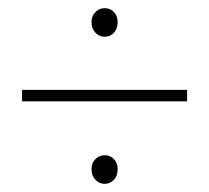

<svg xmlns="http://www.w3.org/2000/svg" viewBox="-20 -564 512 470"><path d="M34 -316V-344H438V-316ZM236 -114Q223 -114 213.5 -124Q204 -134 204 -150Q204 -165 213.5 -174.5Q223 -184 236 -184Q250 -184 259 -174.5Q268 -165 268 -150Q268 -134 259 -124Q250 -114 236 -114ZM236 -474Q223 -474 213.5 -484Q204 -494 204 -510Q204 -525 213.5 -534.5Q223 -544 236 -544Q250 -544 259 -534.5Q268 -525 268 -510Q268 -494 259 -484Q250 -474 236 -474Z"/></svg>

Font: Mada ExtraLight
Style: Regular
Weight: 250
Designer: Khaled Hosny
Version: Version 1.5